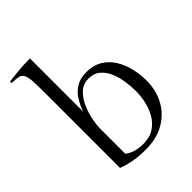

<svg xmlns="http://www.w3.org/2000/svg" viewBox="-210 -851 977 977"><g transform="rotate(-45 278.0 -362.5)"><path d="M329 -483Q380 -483 416 -461Q452 -439 474 -402.5Q496 -366 506 -322.5Q516 -279 516 -235Q516 -166 486 -110.5Q456 -55 400 -22.5Q344 10 266 10Q213 10 177.5 3Q142 -4 124 -10.5Q106 -17 106 -17V-558Q106 -612 104 -643Q102 -674 94 -689Q86 -704 69 -708Q52 -712 22 -712L20 -723Q20 -723 41.5 -726Q63 -729 98.5 -732Q134 -735 176 -735V-352Q187 -385 205.5 -415Q224 -445 254 -464Q284 -483 329 -483ZM275 -19Q323 -19 355 -40Q387 -61 405.5 -94Q424 -127 432 -164.5Q440 -202 440 -235Q440 -266 435 -303.5Q430 -341 416.5 -374.5Q403 -408 378 -430Q353 -452 313 -452Q275 -452 248.5 -427Q222 -402 206 -365Q190 -328 183 -291.5Q176 -255 176 -233V-49Q198 -32 223 -25.5Q248 -19 275 -19Z"/></g></svg>

Font: Gilda Display
Style: Regular
Weight: 400
Designer: Eduardo Rodriguez Tunni
Foundry: Eduardo Rodriguez Tunni
Version: Version 1.002; ttfautohint (v1.8.4.7-5d5b);gftools[0.9.22]